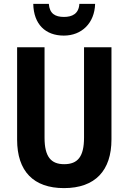

<svg xmlns="http://www.w3.org/2000/svg" viewBox="-20 -957 660 987"><path d="M469 -937H388C385 -886 351 -870 309 -870C263 -870 235 -887 231 -937H151C153 -832 214 -774 308 -774C400 -774 466 -838 469 -937ZM553 -240V-714H412V-250C412 -152 380 -113 310 -113C243 -113 209 -150 209 -249V-714H68V-239C68 -77 152 10 309 10C470 10 553 -81 553 -240Z"/></svg>

Font: Noto Sans Armenian Condensed
Style: Regular
Weight: 400
Width: 3
Designer: Monotype Design Team
Foundry: Monotype Imaging Inc.
Version: Version 2.008